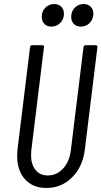

<svg xmlns="http://www.w3.org/2000/svg" viewBox="-20 -924 503 952"><path d="M65 -152Q65 -161 67 -185L129 -690Q131 -700 140 -700H190Q200 -700 198 -690L135 -177Q134 -169 134 -154Q134 -109 156 -81.5Q178 -54 217 -54Q261 -54 292.5 -88Q324 -122 331 -177L394 -690Q396 -700 405 -700H455Q459 -700 461.5 -697Q464 -694 463 -690L401 -185Q391 -98 338 -45Q285 8 210 8Q143 8 104 -35Q65 -78 65 -152ZM333 -840Q333 -868 351 -886Q369 -904 395 -904Q416 -904 429.5 -891Q443 -878 443 -856Q443 -829 425 -810.5Q407 -792 381 -792Q359 -792 346 -805.5Q333 -819 333 -840ZM187 -840Q187 -868 205 -886Q223 -904 249 -904Q270 -904 283.5 -891Q297 -878 297 -856Q297 -829 279 -810.5Q261 -792 235 -792Q213 -792 200 -805.5Q187 -819 187 -840Z"/></svg>

Font: Barlow Condensed
Style: Italic
Weight: 400
Width: 3
Italic angle: -7°
Designer: Jeremy Tribby
Foundry: Tribby Type
Version: Version 1.408